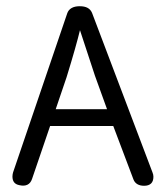

<svg xmlns="http://www.w3.org/2000/svg" viewBox="-20 -592 533 617"><path d="M276 -550C270 -565 257 -572 236 -572C215 -572 201 -564 196 -549L22 -38C21 -34 20 -30 20 -25C20 -9 27 0 42 3C63 8 77 1 83 -17L141 -187H344L409 -15C414 -2 426 5 443 5C463 5 473 -5 473 -24C473 -29 472 -33 470 -38ZM159 -241 194 -344C215 -412 229 -462 237 -495L285 -349L324 -241Z"/></svg>

Font: GFS Philostratos
Style: Regular
Weight: 400
Designer: George D. Matthiopoulos
Foundry: George D. Matthiopoulos
Version: Version 1.000